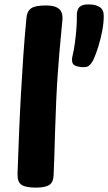

<svg xmlns="http://www.w3.org/2000/svg" viewBox="-20 -847 494 877"><path d="M100.8 -765.2Q103.6 -796.1 122.4 -809.1Q141.2 -822 188.2 -822Q222.6 -822 239.4 -813.1Q256.3 -804.1 261.4 -789.7Q266.4 -775.2 265.4 -759.2Q263.4 -731.2 257.3 -672.2Q251.2 -613.1 243.7 -508.1Q236.2 -403 231.2 -236Q230.2 -183 228.2 -134.8Q226.2 -86.7 225 -49.1Q224.2 -14.7 205.4 -2.3Q186.6 10 143.2 10Q97.8 10 78.4 -2.7Q59.1 -15.4 60.1 -53Q63.1 -139.2 66.7 -229.6Q70.3 -319.9 75.3 -410.8Q80.3 -501.7 86.4 -591.2Q92.6 -680.7 100.8 -765.2ZM336.9 -542.9Q314.1 -547.4 310.7 -560.9Q307.2 -574.3 310.6 -588.6Q317.8 -618.4 322.2 -651.7Q326.6 -684.9 329.1 -717.1Q331.6 -749.2 331 -775.1Q330.4 -802.3 342.8 -814.6Q355.1 -826.9 383.4 -826.9Q417.2 -826.9 435.7 -814.5Q454.1 -802.1 453.9 -774.1Q453.9 -742.3 446.9 -705.9Q439.9 -669.6 429.5 -635.6Q419.1 -601.7 407.9 -576.9Q399.2 -557.1 385.6 -546.4Q372 -535.8 336.9 -542.9Z"/></svg>

Font: Playpen Sans Arabic
Style: Regular
Weight: 400
Designer: Azza Alameddine, Laura Meseguer, Veronika Burian, José Scaglione
Foundry: TypeTogether
Version: Version 2.000